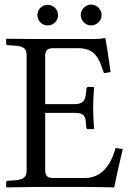

<svg xmlns="http://www.w3.org/2000/svg" viewBox="-20 -815 589 837"><path d="M440 -646C440 -648 439 -649 436 -649C419 -646 414 -645 389 -645H137C110 -645 9 -646 9 -646L7 -645V-625C7 -622 8 -618 15 -618L45 -616C83 -613 96 -604 96 -573V-72C96 -44 84 -32 45 -29L15 -27C9 -27 7 -23 7 -20V0L9 2L137 0H350C398 0 478 2 478 2C488 -50 503 -113 515 -165L484 -170C464 -98 425 -39 349 -39H213C191 -39 177 -45 177 -72V-323H304C338 -323 352 -314 354 -285L356 -259C356 -256 359 -252 364 -252H387L390 -255C390 -255 386 -312 386 -346C386 -379 390 -432 390 -432C390 -434 389 -436 386 -436H364C360 -436 357 -432 357 -428L354 -403C351 -375 339 -361 304 -361H177V-573C177 -597 189 -605 213 -605H318C393 -605 411 -565 433 -496L462 -501C457 -542 442 -638 440 -646ZM332 -750C332 -725 353 -704 377 -704C402 -704 423 -725 423 -750C423 -774 402 -795 377 -795C353 -795 332 -774 332 -750ZM143 -749C143 -724 163 -704 188 -704C213 -704 233 -724 233 -749C233 -774 213 -794 188 -794C163 -794 143 -774 143 -749Z"/></svg>

Font: Linux Libertine O C
Style: Regular
Weight: 400
Designer: Philipp H. Poll
Foundry: Philipp H. Poll
Version: Version 4.0.3